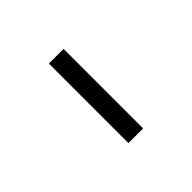

<svg xmlns="http://www.w3.org/2000/svg" viewBox="42 -963 536 536"><g transform="rotate(45 310.0 -695.0)"><path d="M467 -724H153V-666H467Z"/></g></svg>

Font: Monaspace Argon Light
Style: Regular
Weight: 300
Designer: Riley Cran & the Lettermatic Team
Foundry: Lettermatic
Version: Version 1.000 (Monaspace Argon)